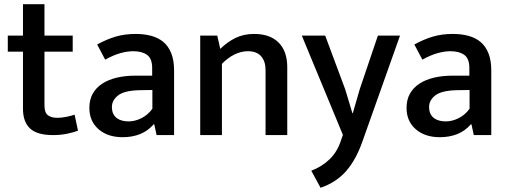

<svg xmlns="http://www.w3.org/2000/svg" viewBox="-20 -641 2410 911"><path d="M325 -396H191V-141Q191 -106 207.5 -94Q224 -82 252 -82Q272 -82 294.5 -86.5Q317 -91 334 -97L350 -21Q330 -13 298.5 -6.5Q267 0 232 0Q156 0 122.5 -31.5Q89 -63 89 -125V-396H17V-472H89V-621H191V-472H325Z M441 -430Q487 -455 529.5 -467.5Q572 -480 624 -480Q664 -480 697.5 -471Q731 -462 755 -442Q779 -422 792.5 -388.5Q806 -355 806 -307V0H723L712 -51H709Q681 -19 644 -4.5Q607 10 562 10Q491 10 447.5 -28Q404 -66 404 -129Q404 -168 420 -196.5Q436 -225 465 -244Q494 -263 534 -272.5Q574 -282 622 -282H702V-318Q702 -363 678 -380.5Q654 -398 612 -398Q586 -398 553.5 -389.5Q521 -381 479 -358ZM703 -214 640 -213Q569 -211 540 -188Q511 -165 511 -134Q511 -114 517.5 -101Q524 -88 535 -80Q546 -72 560.5 -68.5Q575 -65 590 -65Q621 -65 651.5 -80.5Q682 -96 703 -125Z M1033 0H930V-472H1011L1025 -409Q1060 -443 1098.5 -461.5Q1137 -480 1186 -480Q1261 -480 1302 -439Q1343 -398 1343 -322V0H1240V-309Q1240 -350 1219 -374Q1198 -398 1156 -398Q1124 -398 1092.5 -382.5Q1061 -367 1033 -338Z M1412 -472H1523L1618 -217L1652 -104H1654L1687 -218L1773 -472H1878L1699 32Q1669 117 1622.5 170.5Q1576 224 1501 250L1457 169Q1507 150 1544 114.5Q1581 79 1599 22L1607 -1Z M1946 -430Q1992 -455 2034.5 -467.5Q2077 -480 2129 -480Q2169 -480 2202.5 -471Q2236 -462 2260 -442Q2284 -422 2297.5 -388.5Q2311 -355 2311 -307V0H2228L2217 -51H2214Q2186 -19 2149 -4.5Q2112 10 2067 10Q1996 10 1952.5 -28Q1909 -66 1909 -129Q1909 -168 1925 -196.5Q1941 -225 1970 -244Q1999 -263 2039 -272.5Q2079 -282 2127 -282H2207V-318Q2207 -363 2183 -380.5Q2159 -398 2117 -398Q2091 -398 2058.5 -389.5Q2026 -381 1984 -358ZM2208 -214 2145 -213Q2074 -211 2045 -188Q2016 -165 2016 -134Q2016 -114 2022.5 -101Q2029 -88 2040 -80Q2051 -72 2065.5 -68.5Q2080 -65 2095 -65Q2126 -65 2156.5 -80.5Q2187 -96 2208 -125Z"/></svg>

Font: Mukta Vaani Medium
Style: Regular
Weight: 500
Designer: Noopur Datye, Girish Dalvi, Yashodeep Gholap, Pallavi Karambelkar
Foundry: Ek Type
Version: Version 2.538;PS 1.000;hotconv 16.6.51;makeotf.lib2.5.65220;